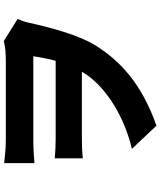

<svg xmlns="http://www.w3.org/2000/svg" viewBox="66 -864 867 1040"><g transform="rotate(-90 500.0 -343.5)"><path d="M137 -755V-591C170 -594 221 -597 258 -597H716C709 -552 701 -512 691 -476H265C234 -476 194 -478 163 -481V-329C202 -333 234 -334 271 -334H632L617 -310C539 -197 384 -103 214 -63L340 70C568 -11 691 -126 776 -263C832 -354 872 -506 900 -632C904 -649 911 -666 918 -682L798 -757C766 -748 726 -746 690 -746H257C213 -746 167 -752 137 -755Z"/></g></svg>

Font: Noto Sans JP Black
Style: Regular
Weight: 900
Designer: Ryoko NISHIZUKA 西塚涼子 (kana, bopomofo & ideographs); Paul D. Hunt (Latin, Greek & Cyrillic); Sandoll Communications 산돌커뮤니
Foundry: Adobe
Version: Version 2.002;hotconv 1.0.116;makeotfexe 2.5.65601